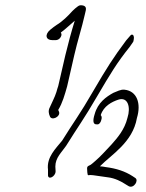

<svg xmlns="http://www.w3.org/2000/svg" viewBox="-20 -736 557 732"><path d="M172 -623C149 -604 155 -583 179 -583H192C202 -583 211 -590 214 -601C215 -605 214 -609 212 -612C230 -625 248 -643 265 -657C252 -615 240 -571 229 -525L202 -408C199 -401 198 -394 195 -385C188 -363 178 -346 170 -327C163 -314 166 -302 170 -293C176 -274 212 -291 205 -310C202 -316 202 -317 202 -317C218 -343 227 -375 236 -407L263 -525C275 -578 292 -630 303 -679L307 -696C309 -705 307 -711 300 -714C291 -717 283 -717 277 -712C270 -707 263 -701 256 -694C240 -676 218 -654 196 -641C188 -636 181 -630 172 -623ZM163 -89V-71C161 -47 192 -62 192 -83L191 -101C191 -135 215 -155 232 -180C276 -251 300 -282 351 -370C401 -455 426 -497 475 -558L486 -574C489 -577 489 -581 490 -586C492 -596 489 -604 483 -604C480 -604 477 -601 474 -597L461 -582C411 -515 387 -477 335 -388C285 -301 259 -268 217 -200C193 -170 157 -137 163 -89ZM341 -301C333 -276 335 -263 346 -262H350C356 -260 364 -268 366 -278C369 -287 368 -293 364 -297C375 -332 407 -348 431 -356C468 -368 479 -327 466 -287C455 -241 427 -210 405 -185C386 -165 362 -138 344 -123C335 -115 329 -110 326 -108C320 -104 312 -104 312 -94C312 -89 313 -68 316 -68C321 -69 328 -69 335 -68C354 -65 371 -63 391 -60C418 -57 443 -44 461 -32L471 -26C490 -16 511 -49 495 -58L486 -64C457 -83 423 -94 383 -99C376 -100 368 -102 361 -102C404 -146 486 -193 502 -286C519 -342 502 -389 455 -394C440 -396 426 -387 412 -382C385 -367 353 -345 341 -301Z"/></svg>

Font: Stray Cat
Style: SuCnObl
Weight: 400
Version: Version 1.0